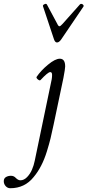

<svg xmlns="http://www.w3.org/2000/svg" viewBox="-167 -727 463 1017"><path d="M134.8 -502Q124 -502 118.2 -521L61 -692.9Q58.1 -700.2 68.4 -704.8Q78.6 -709.5 82 -702.1L136.2 -601.1Q142.1 -587.9 147.9 -587.9Q153.3 -587.9 164.1 -600.1L256.8 -704.1Q260.7 -707.5 265.9 -706.3Q271 -705.1 274.4 -700.4Q277.8 -695.8 274.9 -691.9L157.2 -518.1Q146 -502 134.8 -502ZM-112.8 270Q-127 270 -137 258.8Q-147 247.6 -147 232.9Q-147 217.8 -135.5 210.9Q-124 204.1 -108.9 204.1Q-93.3 204.1 -83 215.8Q-70.8 228 -59.1 228Q-40 228 -23.7 211.2Q-7.3 194.3 2.4 171.6Q12.2 148.9 17.1 124L106.9 -307.1Q108.9 -318.8 108.9 -330.1Q108.9 -345.2 99.1 -345.2Q86.9 -345.2 47.9 -303.2Q43 -298.3 33.4 -306.4Q23.9 -314.5 26.9 -319.8Q49.3 -353 87.4 -384.5Q125.5 -416 149.9 -416Q178.2 -416 178.2 -375Q178.2 -362.8 168.9 -314L117.2 -67.9Q107.4 -22 100.8 5.6Q94.2 33.2 81.3 75Q68.4 116.7 51 150.4Q33.7 184.1 11.2 210.9Q-36.1 270 -112.8 270Z"/></svg>

Font: Junicode SmCond
Style: Italic
Weight: 400
Width: 4
Italic angle: -11°
Designer: Peter S. Baker
Version: Version 2.206